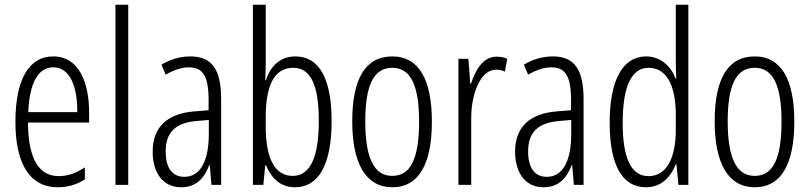

<svg xmlns="http://www.w3.org/2000/svg" viewBox="-20 -780 3415 810"><path d="M205 -542C98 -542 45 -438 45 -265C45 -102 98 10 224 10C267 10 305 -2 338 -23V-74C301 -49 265 -37 228 -37C141 -37 99 -115 98 -263H356V-305C356 -432 313 -542 205 -542ZM205 -496C277 -496 307 -410 306 -307H99C105 -435 143 -496 205 -496Z M521 0V-760H467V0Z M783 -542C741 -542 698 -530 661 -507L679 -465C717 -487 750 -496 777 -496C836 -496 860 -459 860 -358V-315L799 -310C687 -301 624 -245 624 -140C624 -61 660 10 744 10C810 10 843 -31 863 -84H865L872 0H913V-360C913 -485 876 -542 783 -542ZM805 -269 861 -274V-216C861 -106 828 -34 758 -34C708 -34 679 -70 679 -141C679 -220 719 -261 805 -269Z M1101 -512V-760H1047V0H1091L1099 -83H1102C1127 -24 1166 10 1225 10C1325 10 1379 -87 1379 -269C1379 -448 1327 -542 1226 -542C1166 -542 1122 -505 1102 -442H1099C1100 -466 1101 -491 1101 -512ZM1217 -494C1292 -494 1325 -418 1325 -270C1325 -111 1286 -38 1215 -38C1143 -38 1101 -104 1101 -248V-285C1101 -408 1131 -494 1217 -494Z M1802 -267C1802 -443 1748 -542 1635 -542C1520 -542 1466 -445 1466 -268C1466 -91 1523 10 1635 10C1748 10 1802 -90 1802 -267ZM1521 -268C1521 -416 1554 -494 1635 -494C1716 -494 1748 -413 1748 -267C1748 -112 1713 -38 1635 -38C1556 -38 1521 -117 1521 -268Z M2075 -541C2018 -541 1986 -485 1967 -427H1964L1956 -532H1914V0H1968V-279C1967 -383 2007 -486 2072 -486C2086 -486 2100 -483 2110 -478L2120 -532C2105 -539 2089 -541 2075 -541Z M2312 -542C2270 -542 2227 -530 2190 -507L2208 -465C2246 -487 2279 -496 2306 -496C2365 -496 2389 -459 2389 -358V-315L2328 -310C2216 -301 2153 -245 2153 -140C2153 -61 2189 10 2273 10C2339 10 2372 -31 2392 -84H2394L2401 0H2442V-360C2442 -485 2405 -542 2312 -542ZM2334 -269 2390 -274V-216C2390 -106 2357 -34 2287 -34C2237 -34 2208 -70 2208 -141C2208 -220 2248 -261 2334 -269Z M2705 10C2772 10 2810 -35 2831 -87H2834L2842 0H2884V-760H2831V-520C2831 -498 2832 -476 2833 -449H2830C2811 -499 2768 -542 2706 -542C2608 -542 2552 -444 2552 -262C2552 -85 2604 10 2705 10ZM2716 -37C2640 -37 2607 -117 2607 -262C2607 -413 2643 -494 2716 -494C2791 -494 2831 -422 2831 -295V-233C2831 -109 2790 -37 2716 -37Z M3331 -267C3331 -443 3277 -542 3164 -542C3049 -542 2995 -445 2995 -268C2995 -91 3052 10 3164 10C3277 10 3331 -90 3331 -267ZM3050 -268C3050 -416 3083 -494 3164 -494C3245 -494 3277 -413 3277 -267C3277 -112 3242 -38 3164 -38C3085 -38 3050 -117 3050 -268Z"/></svg>

Font: Noto Sans Arabic UI XCn Lt
Style: Regular
Weight: 300
Width: 2
Designer: Monotype Design Team, Nadine Chahine and Nizar Qandah
Foundry: Monotype Imaging Inc.
Version: Version 2.010